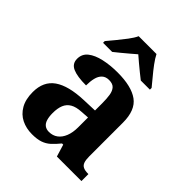

<svg xmlns="http://www.w3.org/2000/svg" viewBox="-215 -892 1029 1029"><g transform="rotate(45 299.5 -378.0)"><path d="M202 10Q158 10 122.5 -7.5Q87 -25 66 -61.5Q45 -98 45 -153Q45 -234 101 -273Q157 -312 269 -316L351 -319V-374Q351 -408 347 -433.5Q343 -459 330 -473.5Q317 -488 289 -488Q264 -488 249 -474Q234 -460 228 -435.5Q222 -411 222 -380Q155 -380 121 -395Q87 -410 87 -447Q87 -484 115 -506Q143 -528 190 -538.5Q237 -549 293 -549Q398 -549 450.5 -511Q503 -473 503 -379V-124Q503 -97 508.5 -81.5Q514 -66 527.5 -59.5Q541 -53 563 -53H567V0H381L360 -69H351Q329 -42 309.5 -24.5Q290 -7 265 1.5Q240 10 202 10ZM257 -63Q286 -63 307 -78.5Q328 -94 339.5 -123Q351 -152 351 -191V-266L306 -263Q266 -261 243 -247.5Q220 -234 210 -209.5Q200 -185 200 -149Q200 -121 206 -101.5Q212 -82 225 -72.5Q238 -63 257 -63ZM125 -619Q141 -638 162.5 -664Q184 -690 204.5 -717Q225 -744 235 -766H370Q381 -744 401 -717Q421 -690 443 -664Q465 -638 480 -619V-606H411Q397 -617 377 -633Q357 -649 337 -666Q317 -683 302 -696Q287 -683 267 -666Q247 -649 227.5 -633Q208 -617 194 -606H125Z"/></g></svg>

Font: Noto Serif Tamil
Style: Bold
Weight: 700
Designer: Indian Type Foundry, Tom Grace, and the Monotype Design Team
Foundry: Monotype Imaging Inc.
Version: Version 2.003